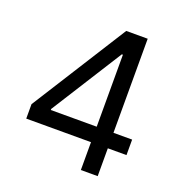

<svg xmlns="http://www.w3.org/2000/svg" viewBox="-131 -841 906 955"><g transform="rotate(20 322.5 -363.5)"><path d="M57.5 -147.4H400.2V0H489.3V-147.4H588.1V-229.4H489.3V-727.3H375.7L57.5 -223.7ZM157.7 -229.4V-235.1L394.9 -610.4H400.6V-229.4Z"/></g></svg>

Font: GiG Sans Text
Style: Regular
Weight: 400
Designer: Andreas Faust
Version: Version 1.100;FEAKit 1.0